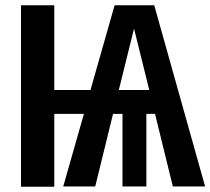

<svg xmlns="http://www.w3.org/2000/svg" viewBox="-20 -711 802 732"><path d="M639 0 571 -277H538V0H447V-277H411L343 0H221L300 -277H187V1H60V-691H187V-368H325L417 -691H568L762 0ZM433 -368H549L491 -602Z"/></svg>

Font: Fira Sans Extra Condensed Medium
Style: Regular
Weight: 500
Width: 1
Designer: Carrois Corporate & Edenspiekermann AG
Foundry: Carrois Corporate GbR & Edenspiekermann AG
Version: Version 4.203